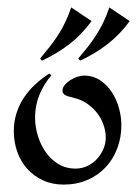

<svg xmlns="http://www.w3.org/2000/svg" viewBox="-20 -480 369 516"><path d="M306.2 -144Q306.2 -109.9 294.9 -80.6Q283.7 -51.3 263.2 -29.8Q242.7 -8.3 214.1 3.9Q185.5 16.1 150.9 16.1Q120.1 16.1 95.5 4.6Q70.8 -6.8 53.2 -26.4Q35.6 -45.9 26.4 -72Q17.1 -98.1 17.1 -127.9Q17.1 -152.8 24.2 -175.3Q31.2 -197.8 43.9 -217Q56.6 -236.3 74.2 -252.7Q91.8 -269 112.3 -282.2L118.2 -277.8Q97.7 -253.9 85.9 -225.1Q74.2 -196.3 74.2 -164.1Q74.2 -140.6 81.3 -116.5Q88.4 -92.3 102.1 -72.3Q115.7 -52.2 136.2 -39.6Q156.7 -26.9 183.1 -26.9Q199.7 -26.9 214.4 -33.7Q229 -40.5 240 -52.2Q251 -64 257.6 -78.9Q264.2 -93.8 264.2 -109.9Q264.2 -125.5 259.5 -140.4Q254.9 -155.3 246.6 -168.2Q238.3 -181.2 226.6 -191.7Q214.8 -202.1 201.2 -209Q193.4 -212.9 186.3 -214.8Q179.2 -216.8 170.9 -219.2Q167.5 -219.7 163.6 -220.9Q159.7 -222.2 156.2 -223.9Q152.8 -225.6 150.4 -228.5Q147.9 -231.4 147.9 -235.8Q147.9 -244.6 154.3 -252Q160.6 -259.3 169.4 -264.9Q178.2 -270.5 188 -273.7Q197.8 -276.9 205.1 -276.9Q230 -276.9 249 -264.2Q268.1 -251.5 280.8 -231.9Q293.5 -212.4 299.8 -189Q306.2 -165.5 306.2 -144ZM87.9 -322.8Q101.1 -338.4 113 -353.5Q125 -368.7 135.7 -385.3Q146.5 -401.9 155.3 -420.2Q164.1 -438.5 171.4 -460L226.1 -423.3Q199.7 -387.2 167 -361.8Q134.3 -336.4 92.8 -316.9ZM190.4 -322.8Q203.6 -338.4 215.6 -353.5Q227.5 -368.7 238.3 -385.3Q249 -401.9 257.8 -420.2Q266.6 -438.5 273.9 -460L328.6 -423.3Q302.2 -387.2 269.5 -361.8Q236.8 -336.4 195.3 -316.9Z"/></svg>

Font: Montez
Style: Regular
Weight: 400
Designer: Astigmatic (AOETI)
Foundry: Astigmatic (AOETI)
Version: Version 1.000